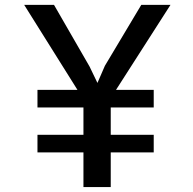

<svg xmlns="http://www.w3.org/2000/svg" viewBox="-20 -763 789 783"><path d="M132.8 -324.7V-396.5H295.9L78.6 -743.2H200.2L345.2 -491.7L377.4 -424.8L407.7 -494.6L556.2 -743.2H675.3L453.1 -396.5H606.9V-324.7H431.6V-213.4H606.9V-141.6H431.6V0H320.3V-141.6H132.8V-213.4H320.3V-324.7Z"/></svg>

Font: HaufeMerriweatherSans
Style: Regular
Weight: 400
Designer: Eben Sorkin ( eben@eyebytes.com )
Foundry: Eben Sorkin
Version: Version 1.56